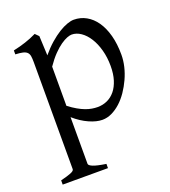

<svg xmlns="http://www.w3.org/2000/svg" viewBox="-130 -564 790 893"><g transform="rotate(-20 265.0 -117.5)"><path d="M425.3 -208Q425.3 -250.5 415.3 -287.1Q405.3 -323.7 388.4 -350.3Q371.6 -377 349.6 -392.1Q327.6 -407.2 304.2 -407.2Q295.4 -407.2 281.2 -401.9Q267.1 -396.5 249 -384Q231 -371.6 210.4 -350.3Q189.9 -329.1 168.5 -297.9V-104Q190.4 -87.4 209.2 -76.7Q228 -65.9 244.4 -59.8Q260.7 -53.7 275.4 -51.3Q290 -48.8 303.2 -48.8Q329.6 -48.8 351.8 -59.1Q374 -69.3 390.4 -89.4Q406.7 -109.4 416 -139.2Q425.3 -168.9 425.3 -208ZM490.2 -240.2Q490.2 -211.9 483.2 -182.1Q476.1 -152.3 463.1 -124Q450.2 -95.7 432.9 -70.3Q415.5 -44.9 394.8 -26.1Q374 -7.3 351.1 3.7Q328.1 14.6 304.2 14.6Q275.4 14.6 239.3 -1.5Q203.1 -17.6 168.5 -47.9V183.1Q168.5 190.9 186.8 198.7Q205.1 206.5 251 213.4V234.4H26.9V213.4Q59.1 205.6 77.1 198.5Q95.2 191.4 95.2 183.1V-347.2Q95.2 -365.2 93.3 -377Q91.3 -388.7 84.2 -395.8Q77.1 -402.8 63.7 -406Q50.3 -409.2 26.9 -410.2V-429.7Q43.5 -433.1 58.6 -437.3Q73.7 -441.4 87.9 -446Q102.1 -450.7 116 -456.3Q129.9 -461.9 144 -468.8L161.1 -451.7L165.5 -355Q189.9 -384.3 214.6 -405.8Q239.3 -427.2 261.7 -441.2Q284.2 -455.1 303.5 -461.9Q322.8 -468.8 336.9 -468.8Q370.1 -468.8 398.2 -453.1Q426.3 -437.5 446.8 -408Q467.3 -378.4 478.8 -335.9Q490.2 -293.5 490.2 -240.2Z"/></g></svg>

Font: Gentium
Style: Regular
Weight: 400
Designer: J. Victor Gaultney
Version: Version 1.03; 2011; OFL 1.1 release